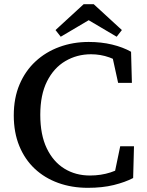

<svg xmlns="http://www.w3.org/2000/svg" viewBox="-20 -884 702 920"><path d="M401 16Q324 16 259 -7.5Q194 -31 146.5 -75.5Q99 -120 72.5 -184.5Q46 -249 46 -331Q46 -414 73.5 -479Q101 -544 150 -589.5Q199 -635 264.5 -659Q330 -683 405 -683Q465 -683 517 -670.5Q569 -658 608 -636L612 -487H546L514 -633L583 -626V-565Q546 -594 504 -609Q462 -624 416 -624Q349 -624 293.5 -591.5Q238 -559 205.5 -494.5Q173 -430 173 -334Q173 -238 204 -173.5Q235 -109 288.5 -76Q342 -43 411 -43Q464 -43 510 -58Q556 -73 593 -100V-41L525 -34L556 -183H622L618 -31Q580 -11 525.5 2.5Q471 16 401 16ZM429 -864 564 -740 539 -708 363 -812H447L271 -708L246 -740L381 -864Z"/></svg>

Font: Source Serif 4 Medium
Style: Regular
Weight: 500
Designer: Frank Grießhammer
Foundry: Adobe Systems Incorporated
Version: Version 4.004;hotconv 1.0.116;makeotfexe 2.5.65601